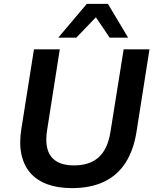

<svg xmlns="http://www.w3.org/2000/svg" viewBox="-20 -959 800 989"><path d="M350 10Q279 10 225 -9.5Q171 -29 137 -67.5Q103 -106 90.5 -163Q78 -220 90 -295L155 -705H288L223 -291Q208 -199 243 -153Q278 -107 361 -107Q442 -107 488.5 -149Q535 -191 549 -280L617 -705H750L683 -279Q668 -185 626.5 -120.5Q585 -56 516 -23Q447 10 350 10ZM280 -765 427 -939H536L640 -765H545L474 -870L373 -765Z"/></svg>

Font: Nunito Sans 9pt
Style: Bold Italic
Weight: 700
Italic angle: -9°
Version: Version 3.101;gftools[0.9.27]